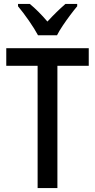

<svg xmlns="http://www.w3.org/2000/svg" viewBox="-20 -960 485 980"><path d="M273 0H172V-624H12V-714H433V-624H273ZM174 -780Q157 -812 127.5 -854.5Q98 -897 72 -928V-940H132Q153 -923 176.5 -899.5Q200 -876 222 -850Q248 -878 268.5 -898Q289 -918 314 -940H374V-928Q358 -909 338.5 -883Q319 -857 300.5 -829.5Q282 -802 271 -780Z"/></svg>

Font: Noto Sans Condensed Medium
Style: Regular
Weight: 500
Width: 3
Designer: Monotype Design Team
Foundry: Monotype Imaging Inc.
Version: Version 2.013; ttfautohint (v1.8.4.7-5d5b)